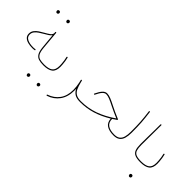

<svg xmlns="http://www.w3.org/2000/svg" viewBox="29 -1542 2630 2630"><g transform="rotate(45 1344.0 -227.5)"><path d="M88.9 -181.2Q88.9 -220.2 110.6 -249Q132.3 -277.8 165.3 -299.6Q198.2 -321.3 231.9 -339.8Q271 -361.3 301 -382.8Q331.1 -404.3 332 -432.6L330.6 -449.7Q329.6 -458 337.9 -459Q346.2 -460 347.2 -451.7L371.6 -184.6Q377.9 -114.7 397 -82Q416 -49.3 450.4 -39.8Q484.9 -30.3 536.6 -30.3H537.1Q545.4 -30.3 545.4 -22Q545.4 -13.7 537.1 -13.7H536.6Q481.4 -13.7 443.6 -25.4Q405.8 -37.1 383.8 -73.2Q361.8 -109.4 355 -182.6L335.4 -395.5Q321.3 -375.5 295.2 -358.4Q269 -341.3 239.3 -324.7Q207.5 -306.6 176.8 -286.1Q146 -265.6 126.2 -240Q106.4 -214.4 106.4 -179.7Q106.4 -133.8 150.4 -111.8Q194.3 -89.8 262.7 -89.8Q272.9 -89.8 282.7 -90.8Q292.5 -91.8 303.2 -93.3Q311.5 -94.2 312.5 -85.9Q313.5 -77.6 305.2 -76.7Q294.4 -75.2 284.2 -74.2Q273.9 -73.2 262.7 -73.2Q216.3 -73.2 176.5 -83.7Q136.7 -94.2 112.8 -118.2Q88.9 -142.1 88.9 -181.2ZM328.6 -681.2Q328.6 -689 334.7 -695.8Q340.8 -702.6 353 -702.6Q366.2 -702.6 372.6 -692.9Q376.5 -687 376.5 -680.2Q376.5 -671.4 371.1 -662.4Q365.7 -653.3 351.6 -653.3Q342.3 -653.3 337.2 -658.2Q332 -663.1 330.1 -669.4Q328.6 -674.8 328.6 -681.2ZM139.6 -677.7Q139.6 -685.5 145.8 -692.4Q151.9 -699.2 164.1 -699.2Q177.2 -699.2 183.6 -689.5Q187.5 -683.6 187.5 -676.8Q187.5 -668 182.1 -658.9Q176.8 -649.9 162.6 -649.9Q153.3 -649.9 148.2 -654.8Q143.1 -659.7 141.1 -666Q139.6 -671.4 139.6 -677.7Z M528.8 -22Q528.8 -30.3 537.1 -30.3Q620.1 -30.3 660.2 -59.1Q700.2 -87.9 700.2 -165.5Q700.2 -181.6 698.2 -208.3Q696.3 -234.9 692.1 -264.2Q688 -293.5 681.2 -317.9Q678.7 -325.7 687 -328.6Q694.8 -331.1 697.8 -322.8Q704.6 -297.9 709 -267.8Q713.4 -237.8 715.6 -210.4Q717.8 -183.1 717.8 -165.5Q717.8 -81.5 672.6 -47.6Q627.4 -13.7 537.1 -13.7Q528.8 -13.7 528.8 -22ZM653.3 217.3Q653.3 209.5 659.4 202.6Q665.5 195.8 677.7 195.8Q690.9 195.8 697.3 205.6Q701.2 211.4 701.2 218.3Q701.2 227.1 695.8 236.1Q690.4 245.1 676.3 245.1Q667 245.1 661.9 240.2Q656.7 235.4 654.8 229Q653.3 223.6 653.3 217.3ZM464.4 220.7Q464.4 212.9 470.5 206.1Q476.6 199.2 488.8 199.2Q502 199.2 508.3 209Q512.2 214.8 512.2 221.7Q512.2 230.5 506.8 239.5Q501.5 248.5 487.3 248.5Q478 248.5 472.9 243.7Q467.8 238.8 465.8 232.4Q464.4 227.1 464.4 220.7Z M867.2 246.6Q859.4 249 856.4 241.2Q853 232.9 861.3 230Q956.1 198.2 1011.2 123.5Q1066.4 48.8 1066.4 -68.4Q1066.4 -128.4 1051.3 -198.2Q1048.8 -207 1046.9 -216.1Q1044.9 -225.1 1042.5 -234.4Q1041 -239.7 1045.4 -242.7Q1046.9 -244.1 1048.8 -244.6Q1050.8 -245.1 1052.7 -244.6Q1053.2 -244.6 1053.7 -244.1Q1054.2 -244.1 1054.2 -243.7Q1055.2 -243.7 1056.2 -242.7Q1056.2 -242.7 1056.6 -242.7Q1057.1 -242.2 1057.6 -241.2Q1058.1 -240.7 1058.1 -240.2Q1059.1 -239.7 1059.1 -238.8Q1059.1 -238.8 1059.1 -238.3Q1063.5 -222.2 1066.9 -206.5Q1080.1 -152.8 1097.9 -113.3Q1115.7 -73.7 1150.1 -52Q1184.6 -30.3 1248 -30.3H1248.5Q1256.8 -30.3 1256.8 -22Q1256.8 -13.7 1248.5 -13.7H1248Q1177.2 -13.7 1139.6 -38.3Q1102.1 -63 1081.5 -105.5Q1083 -86.9 1083 -68.4Q1083 53.2 1024.9 133.3Q966.8 213.4 867.2 246.6Z M1427.7 -361.3Q1460 -361.3 1501.5 -344.7Q1543 -328.1 1601.1 -297.9Q1637.2 -279.3 1681.4 -259Q1725.6 -238.8 1780.3 -215.8Q1785.2 -213.9 1785.2 -208Q1785.2 -203.6 1781.2 -200.7Q1751.5 -179.7 1722.2 -161.1Q1723.1 -91.3 1767.6 -60.8Q1812 -30.3 1893.1 -30.3H1893.6Q1901.9 -30.3 1901.9 -22Q1901.9 -13.7 1893.6 -13.7H1893.1Q1810.1 -13.7 1760.3 -45.9Q1710.4 -78.1 1706.1 -151.4Q1593.8 -82.5 1481.9 -48.1Q1370.1 -13.7 1248.5 -13.7Q1239.7 -13.7 1239.7 -22Q1239.7 -30.3 1248.5 -30.3Q1382.8 -30.3 1507.1 -74.2Q1631.3 -118.2 1758.3 -206.5Q1709 -228 1668.2 -246.3Q1627.4 -264.6 1593.3 -282.2Q1535.2 -312.5 1495.4 -328.1Q1455.6 -343.8 1427.7 -343.8Q1399.9 -343.8 1374.5 -316.4Q1349.1 -289.1 1320.3 -228.5Q1316.4 -220.2 1308.6 -224.1Q1300.8 -228 1304.7 -235.4Q1333.5 -296.4 1362.8 -328.9Q1392.1 -361.3 1427.7 -361.3Z M1885.3 -22Q1885.3 -30.3 1893.6 -30.3Q1948.2 -30.3 1977.3 -53.2Q2006.3 -76.2 2017.3 -118.2Q2028.3 -160.2 2028.3 -216.8Q2028.3 -274.9 2027.3 -320.8Q2026.4 -366.7 2023.7 -408.4Q2021 -450.2 2016.4 -493.9Q2011.7 -537.6 2004.9 -590.3Q2003.9 -598.6 2012.2 -599.6Q2020.5 -600.6 2021.5 -592.3Q2028.3 -539.6 2033.2 -495.6Q2038.1 -451.7 2040.8 -409.7Q2043.5 -367.7 2044.7 -321.3Q2045.9 -274.9 2045.9 -216.8Q2045.9 -156.2 2033 -110.4Q2020 -64.5 1986.8 -39.1Q1953.6 -13.7 1893.6 -13.7Q1885.3 -13.7 1885.3 -22Z M2240.2 -194.3Q2240.2 -251.5 2241.2 -316.7Q2242.2 -381.8 2243.2 -448.5Q2244.1 -515.1 2244.1 -575.7Q2244.1 -584 2252.4 -584Q2260.7 -584 2260.7 -575.7Q2260.7 -484.4 2259.3 -382.3Q2257.8 -280.3 2257.8 -194.3Q2257.8 -131.8 2269 -95.9Q2280.3 -60.1 2314 -45.2Q2347.7 -30.3 2414.6 -30.3H2415Q2423.3 -30.3 2423.3 -22Q2423.3 -13.7 2415 -13.7H2414.6Q2344.7 -13.7 2306.9 -30.8Q2269 -47.9 2254.6 -87.6Q2240.2 -127.4 2240.2 -194.3Z M2406.7 -22Q2406.7 -30.3 2415 -30.3Q2498 -30.3 2538.1 -59.1Q2578.1 -87.9 2578.1 -165.5Q2578.1 -181.6 2576.2 -208.3Q2574.2 -234.9 2570.1 -264.2Q2565.9 -293.5 2559.1 -317.9Q2556.6 -325.7 2564.9 -328.6Q2572.8 -331.1 2575.7 -322.8Q2582.5 -297.9 2586.9 -267.8Q2591.3 -237.8 2593.5 -210.4Q2595.7 -183.1 2595.7 -165.5Q2595.7 -81.5 2550.5 -47.6Q2505.4 -13.7 2415 -13.7Q2406.7 -13.7 2406.7 -22ZM2428.2 206.1Q2428.2 198.2 2434.3 191.4Q2440.4 184.6 2452.6 184.6Q2465.8 184.6 2472.2 194.3Q2476.1 200.2 2476.1 207Q2476.1 215.8 2470.7 224.9Q2465.3 233.9 2451.2 233.9Q2441.9 233.9 2436.8 229Q2431.6 224.1 2429.7 217.8Q2428.2 212.4 2428.2 206.1Z"/></g></svg>

Font: Mikhak-DS1-FD Thin
Style: Regular
Weight: 100
Designer: Amin Abedi
Version: Version 3.2